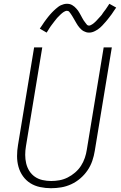

<svg xmlns="http://www.w3.org/2000/svg" viewBox="-20 -985 640 1013"><path d="M249 8Q220 8 191.5 2Q163 -4 140 -18.5Q117 -33 101 -55.5Q85 -78 77.5 -105Q70 -132 70 -161.5Q70 -191 75 -220L160 -735H203L117 -214Q113 -191 113 -168Q113 -145 118 -123.5Q123 -102 134.5 -83.5Q146 -65 164 -52.5Q182 -40 204.5 -35Q227 -30 250 -30Q272 -30 294 -34Q316 -38 337 -48.5Q358 -59 376.5 -75Q395 -91 407.5 -110.5Q420 -130 427.5 -152Q435 -174 438 -195L527 -735H570L480 -189Q476 -163 467 -136.5Q458 -110 442 -86.5Q426 -63 404 -44Q382 -25 356 -13Q330 -1 303 3.5Q276 8 249 8ZM450 -813Q442 -813 435 -815Q428 -817 421.5 -820.5Q415 -824 410 -828.5Q405 -833 400 -838.5Q395 -844 391 -850Q387 -856 383.5 -862Q380 -868 376.5 -874Q373 -880 369 -887Q365 -894 361 -900.5Q357 -907 353.5 -912Q350 -917 345.5 -922.5Q341 -928 333 -928Q329 -928 324 -926Q319 -924 315.5 -921.5Q312 -919 308 -916Q304 -913 300 -909Q296 -905 293.5 -902.5Q291 -900 288.5 -897.5Q286 -895 283 -892Q280 -889 277.5 -885.5Q275 -882 272 -878.5Q269 -875 266 -871Q263 -867 260 -863Q257 -859 253.5 -854.5Q250 -850 246.5 -845Q243 -840 240 -835Q237 -830 233.5 -824.5Q230 -819 226 -813L190 -834Q197 -843 202 -851.5Q207 -860 213 -868Q219 -876 224 -883Q229 -890 234 -896Q239 -902 244 -908Q249 -914 254 -919Q259 -924 263.5 -928.5Q268 -933 275 -939Q282 -945 288 -949.5Q294 -954 301.5 -957.5Q309 -961 317 -963Q325 -965 333 -965Q341 -965 347.5 -963.5Q354 -962 361 -958Q368 -954 373 -949.5Q378 -945 383 -939.5Q388 -934 392 -928.5Q396 -923 399.5 -916.5Q403 -910 406.5 -904Q410 -898 413.5 -891Q417 -884 421 -878Q425 -872 429 -867Q433 -862 437.5 -856Q442 -850 450 -850Q454 -850 459 -852.5Q464 -855 467 -857Q470 -859 474 -862Q478 -865 482.5 -869.5Q487 -874 489 -876Q491 -878 493.5 -881Q496 -884 499 -887Q502 -890 504.5 -893Q507 -896 510.5 -899.5Q514 -903 517 -907Q520 -911 522.5 -915.5Q525 -920 529 -924.5Q533 -929 536 -933.5Q539 -938 542.5 -943Q546 -948 549.5 -953.5Q553 -959 557 -965L593 -945Q586 -936 580.5 -927Q575 -918 569.5 -910.5Q564 -903 558.5 -896Q553 -889 548 -882.5Q543 -876 538 -870.5Q533 -865 528.5 -860Q524 -855 519.5 -850Q515 -845 508 -839Q501 -833 495 -829Q489 -825 481 -821Q473 -817 465.5 -815Q458 -813 450 -813Z"/></svg>

Font: Iosevka XLt Ex Obl
Style: Regular
Weight: 200
Width: 7
Italic angle: -9°
Monospace: yes
Designer: Belleve Invis
Foundry: Belleve Invis
Version: Version 32.5.0; ttfautohint (v1.8.4)